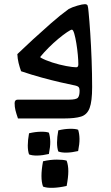

<svg xmlns="http://www.w3.org/2000/svg" viewBox="-20 -567 531 919"><path d="M404 -509Q408 -469 412 -408.5Q416 -348 418.5 -280.5Q421 -213 421 -150Q421 -82 409 -50Q397 -18 368 -9Q339 0 287 0H66Q58 -23 54 -39Q50 -55 50 -73Q50 -90 65 -90Q124 -90 187 -90Q250 -90 310 -90Q345 -90 353 -99.5Q361 -109 361 -133Q361 -144 356.5 -150Q352 -156 329 -160Q309 -164 269.5 -173Q230 -182 180.5 -195.5Q131 -209 81 -226Q74 -245 69 -265.5Q64 -286 63 -308Q94 -338 136.5 -377Q179 -416 224 -455.5Q269 -495 309 -524Q326 -533 350.5 -540Q375 -547 386 -547Q397 -547 399.5 -540Q402 -533 404 -509ZM175 -291Q196 -279 230 -268Q264 -257 296.5 -251Q329 -245 345 -245Q355 -245 355 -259Q355 -277 352.5 -304.5Q350 -332 345.5 -359.5Q341 -387 335.5 -406Q330 -425 324 -425Q319 -425 301 -413Q283 -401 259.5 -381.5Q236 -362 213 -339Q190 -316 173 -295Q172 -293 175 -291ZM299 202Q307 224 307 252.5Q307 281 299 323Q264 331 233.5 332Q203 333 186 326Q171 285 186 205Q220 197 252 197Q284 197 299 202ZM354 54Q360 73 360.5 97Q361 121 354 156Q324 163 299 163.5Q274 164 259 158Q247 123 259 57Q288 50 314.5 49.5Q341 49 354 54ZM214 68Q220 87 220.5 111Q221 135 214 170Q184 177 159 177.5Q134 178 119 172Q107 137 119 71Q148 64 174.5 63.5Q201 63 214 68Z"/></svg>

Font: Ruwudu
Style: Regular
Weight: 400
Designer: Becca Hirsbrunner Spalinger
Foundry: SIL International
Version: Version 3.000